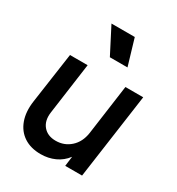

<svg xmlns="http://www.w3.org/2000/svg" viewBox="-192 -924 971 1056"><g transform="rotate(30 293.5 -396.5)"><path d="M226 12Q163 12 119.5 -16.5Q76 -45 57 -97.5Q38 -150 48 -220L94 -541H206L161 -216Q153 -160 181 -126.5Q209 -93 261 -93Q315 -93 354 -128Q393 -163 402 -223L446 -541H559L483 0H376L384 -62Q356 -25 315 -6.5Q274 12 226 12ZM290 -640 205 -805H353L402 -640Z"/></g></svg>

Font: Plus Jakarta Sans SemiBold
Style: Italic
Weight: 600
Italic angle: -8°
Designer: Gumpita Rahayu
Foundry: Tokotype
Version: Version 2.071; ttfautohint (v1.8.4.7-5d5b);gftools[0.9.29]